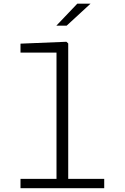

<svg xmlns="http://www.w3.org/2000/svg" viewBox="-20 -996 660 1016"><path d="M88.5 0H531.5V-49.5H341V-766L331.5 -775L88.5 -765V-717.5H279V-49.5H88.5ZM278 -860 389 -976.5H459L332.5 -860Z"/></svg>

Font: Monaspace Neon ExtraLight
Style: Regular
Weight: 200
Designer: Riley Cran & the Lettermatic Team
Foundry: Lettermatic
Version: Version 1.200 (Monaspace Neon)